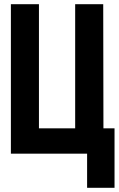

<svg xmlns="http://www.w3.org/2000/svg" viewBox="-20 -734 570 917"><path d="M32 0V-714H166V-121H339V-714H473L474 -121H527V163H396V0Z"/></svg>

Font: Noto Sans Mono Condensed
Style: Bold
Weight: 700
Width: 3
Designer: Monotype Design Team
Foundry: Monotype Imaging Inc.
Version: Version 2.014